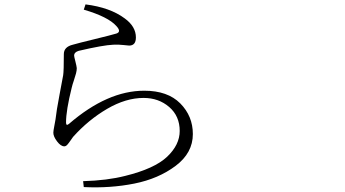

<svg xmlns="http://www.w3.org/2000/svg" viewBox="-20 -794 1540 856"><path d="M266.6 -141.6Q251 -141.6 234.4 -163.6Q217.8 -185.5 217.8 -202.1Q217.8 -210.9 222.2 -232.4Q226.6 -253.9 227.5 -261.7Q231.4 -298.8 245.6 -373Q259.8 -447.3 261.7 -459Q264.6 -478.5 264.6 -552.7Q264.6 -585 304.7 -594.7Q328.1 -601.6 402.3 -619.6Q476.6 -637.7 499 -644.5Q522.5 -652.3 499 -677.7Q462.9 -718.8 353.5 -751L361.3 -774.4Q470.7 -760.7 536.1 -711.9Q585.9 -675.8 585.9 -627Q585.9 -590.8 555.7 -590.8Q548.8 -590.8 529.8 -593.3Q510.7 -595.7 485.4 -594.7Q439.5 -592.8 331.1 -567.4Q310.5 -561.5 310.5 -545.9Q310.5 -542 315.9 -521Q321.3 -500 322.3 -490.2Q322.3 -479.5 318.8 -466.3Q315.4 -453.1 309.1 -434.6Q302.7 -416 299.8 -403.3Q274.4 -301.8 274.4 -248Q274.4 -230.5 288.1 -242.2Q459 -389.6 623 -389.6Q727.5 -389.6 783.7 -333Q839.8 -276.4 839.8 -196.3Q839.8 -112.3 763.2 -54.7Q686.5 2.9 579.1 24.4Q471.7 45.9 353.5 40L350.6 13.7Q458 10.7 538.1 -9.8Q668.9 -42 725.1 -95.2Q781.2 -148.4 781.2 -210Q781.2 -276.4 734.4 -316.9Q687.5 -357.4 620.1 -357.4Q541 -357.4 457.5 -308.6Q374 -259.8 305.7 -183.6Q302.7 -179.7 294.4 -167.5Q286.1 -155.3 279.8 -148.4Q273.4 -141.6 266.6 -141.6Z"/></svg>

Font: Bpmf Zihi Serif Light
Style: Light
Weight: 300
Foundry: But Ko
Version: Version 1.320